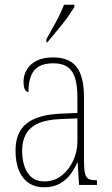

<svg xmlns="http://www.w3.org/2000/svg" viewBox="-20 -786 475 816"><path d="M166 10Q131 10 104 -7Q77 -24 61.5 -59Q46 -94 46 -146Q46 -224 93.5 -261.5Q141 -299 240 -303L309 -306V-371Q309 -421 299.5 -453Q290 -485 267.5 -501Q245 -517 206 -517Q169 -517 146 -504Q123 -491 112 -464Q101 -437 101 -395Q91 -395 85.5 -406.5Q80 -418 80 -439Q80 -466 93.5 -489.5Q107 -513 135 -527.5Q163 -542 206 -542Q274 -542 305.5 -501.5Q337 -461 337 -372V-105Q337 -68 341 -50Q345 -32 356 -26Q367 -20 388 -20H392V0H316L310 -95H308Q297 -68 278.5 -44Q260 -20 233 -5Q206 10 166 10ZM169 -15Q210 -15 241 -39Q272 -63 290.5 -102Q309 -141 309 -185V-283L239 -280Q179 -278 142.5 -261.5Q106 -245 90 -215.5Q74 -186 74 -146Q74 -109 84 -79Q94 -49 115 -32Q136 -15 169 -15ZM177 -619Q192 -646 206 -671Q220 -696 232 -720Q244 -744 252 -766H296V-756Q288 -743 275 -724Q262 -705 245.5 -684Q229 -663 212 -643Q195 -623 181 -606H177Z"/></svg>

Font: Noto Serif Khmer Condensed Thin
Style: Regular
Weight: 250
Width: 3
Designer: Danh Hong and the Monotype Design Team
Foundry: Monotype Imaging Inc.
Version: Version 2.004